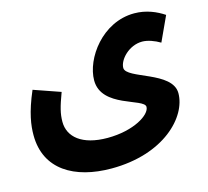

<svg xmlns="http://www.w3.org/2000/svg" viewBox="-104 -610 1039 961"><g transform="rotate(-15 416.0 -129.5)"><path d="M25 -31C25 148 169 231 360 231C632 231 780 76 780 -47C780 -161 546 -182 546 -240C546 -282 602 -343 671 -343C699 -343 735 -330 763 -313L822 -441C783 -467 731 -490 669 -490C503 -490 389 -330 389 -217C389 -75 608 -67 608 -22C608 19 517 78 380 78C248 78 182 20 182 -58C182 -100 191 -134 217 -204L79 -252C33 -145 25 -81 25 -31Z"/></g></svg>

Font: Noto Sans Arabic UI Extra
Style: Regular
Weight: 800
Designer: Nadine Chahine - Monotype Design Team
Foundry: Monotype Imaging Inc.
Version: Version 1.900